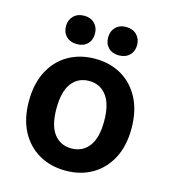

<svg xmlns="http://www.w3.org/2000/svg" viewBox="-108 -803 803 902"><g transform="rotate(15 293.0 -352.0)"><path d="M43 -260Q43 -346 75 -407Q107 -468 163.5 -500.5Q220 -533 293 -533Q366 -533 422 -500.5Q478 -468 510 -407Q542 -346 542 -260Q542 -175 510 -114.5Q478 -54 422 -21.5Q366 11 293 11Q220 11 163.5 -21.5Q107 -54 75 -114.5Q43 -175 43 -260ZM177 -260Q177 -178 208 -137.5Q239 -97 293 -97Q346 -97 377.5 -137.5Q409 -178 409 -260Q409 -343 377.5 -384Q346 -425 293 -425Q239 -425 208 -384Q177 -343 177 -260ZM120 -646Q120 -676 139.5 -695.5Q159 -715 191 -715Q223 -715 242 -695.5Q261 -676 261 -646Q261 -615 242 -596Q223 -577 191 -577Q159 -577 139.5 -596Q120 -615 120 -646ZM325 -646Q325 -676 344 -695.5Q363 -715 395 -715Q427 -715 446.5 -695.5Q466 -676 466 -646Q466 -615 446.5 -596Q427 -577 395 -577Q363 -577 344 -596Q325 -615 325 -646Z"/></g></svg>

Font: Radio Canada SemiBold
Style: Regular
Weight: 600
Designer: Charles Daoud, Etienne Aubert Bonn, Alexandre Saumier Demers, Jacques Le Bailly
Foundry: Radio-Canada
Version: Version 2.104; ttfautohint (v1.8.4.7-5d5b);gftools[0.9.28.de